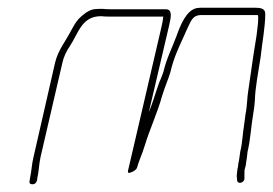

<svg xmlns="http://www.w3.org/2000/svg" viewBox="-20 -479 708 498"><path d="M85 -71 142 -317C145 -331 153 -348 161 -359C184 -394 192 -437 242 -437C250 -436 257 -436 263 -436H404L403 -434C403 -428 401 -420 399 -410L312 -36C311 -31 313 -29 320 -32C328 -35 333 -39 335 -43C341 -64 349 -80 355 -100C369 -146 388 -185 401 -232C407 -252 416 -272 422 -292C430 -327 443 -355 456 -383L464 -401C475 -422 477 -440 503 -440H648C653 -440 646 -392 645 -384C637 -337 631 -291 624 -244C621 -228 621 -202 617 -184L613 -154C609 -130 609 -109 603 -85C601 -73 601 -66 598 -54C598 -49 597 -44 596 -41C595 -36 595 -30 594 -23L595 -12C595 0 614 -4 614 -16V-27C614 -33 614 -38 615 -41C616 -45 618 -50 618 -55C620 -65 621 -75 622 -85C630 -118 631 -151 637 -185C639 -195 640 -206 641 -218C642 -253 650 -291 656 -331C660 -369 668 -409 668 -443C668 -458 655 -459 638 -459H507C502 -459 496 -459 490 -458C463 -452 448 -414 438 -386C427 -356 412 -328 404 -293C401 -284 397 -274 393 -265C384 -241 376 -211 366 -188L418 -410C423 -432 429 -455 410 -455H267C262 -455 255 -455 246 -456C237 -456 230 -456 223 -455C208 -452 194 -440 184 -430C176 -421 170 -410 164 -399C151 -373 131 -350 123 -317L67 -72C62 -52 62 -35 58 -18L57 -11C55 -4 58 -1 64 -1C70 -1 74 -4 76 -11L77 -18C81 -36 81 -52 85 -71Z"/></svg>

Font: Electronic
Style: ExThnIt
Weight: 100
Version: Version 1.011